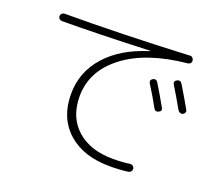

<svg xmlns="http://www.w3.org/2000/svg" viewBox="-125 -880 1249 1103"><g transform="rotate(20 500.0 -328.5)"><path d="M704 -506Q723 -516 735 -497Q768 -444 810 -369Q820 -352 800 -342Q781 -333 771 -351Q735 -417 697 -476Q686 -495 704 -506ZM836 -546Q856 -557 868 -538Q907 -474 945 -407Q950 -399 947 -390.5Q944 -382 936 -378Q928 -374 919 -377Q910 -380 905 -388Q860 -467 829 -517Q818 -536 836 -546ZM100 -641Q90 -641 83.5 -647.5Q77 -654 77 -664Q77 -673 84 -679.5Q91 -686 100 -686Q440 -686 860 -706Q869 -707 875.5 -700Q882 -693 883 -684Q884 -675 878 -668Q872 -661 863 -660Q618 -636 480.5 -530.5Q343 -425 343 -270Q343 -143 424.5 -70Q506 3 645 3Q701 3 750 -4Q759 -5 766 0.5Q773 6 775 15Q776 25 770.5 32.5Q765 40 755 42Q705 49 643 49Q481 49 386.5 -35.5Q292 -120 292 -266Q292 -400 381.5 -500.5Q471 -601 633 -651Q634 -651 634 -653Q634 -654 633 -654Q297 -641 100 -641Z"/></g></svg>

Font: Rounded Mplus 1c Light
Style: Regular
Weight: 300
Version: Version 1.059.20150529